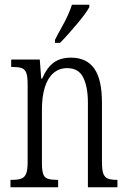

<svg xmlns="http://www.w3.org/2000/svg" viewBox="-20 -786 536 806"><path d="M24 0V-31H31Q55 -31 69 -36Q83 -41 89.5 -56.5Q96 -72 96 -105V-433Q96 -466 90 -481Q84 -496 70 -500.5Q56 -505 32 -505H27V-536H147L153 -456H157Q176 -501 204.5 -522.5Q233 -544 278 -544Q343 -544 375.5 -498.5Q408 -453 408 -355V-105Q408 -72 414 -56.5Q420 -41 433.5 -36Q447 -31 469 -31H473V0H349V-355Q349 -421 329.5 -460.5Q310 -500 262 -500Q228 -500 204 -479Q180 -458 168 -419Q156 -380 156 -326V-103Q156 -70 161.5 -55Q167 -40 181 -35.5Q195 -31 218 -31H224V0ZM211 -619Q225 -647 239 -671.5Q253 -696 264 -720Q275 -744 282 -766H355V-756Q348 -743 334 -724Q320 -705 302.5 -684.5Q285 -664 267 -643.5Q249 -623 232 -606H211Z"/></svg>

Font: Noto Serif Khmer ExtraCondensed Light
Style: Regular
Weight: 300
Width: 2
Designer: Danh Hong and the Monotype Design Team
Foundry: Monotype Imaging Inc.
Version: Version 2.004